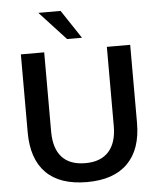

<svg xmlns="http://www.w3.org/2000/svg" viewBox="-61 -980 862 1041"><g transform="rotate(-5 370.0 -459.5)"><path d="M73 -288V-712H200V-281Q200 -189 243 -141.5Q286 -94 371 -94Q454 -94 497.5 -142Q541 -190 541 -281V-712H668V-288Q668 -143 592 -67Q516 9 371 9Q224 9 148.5 -66.5Q73 -142 73 -288ZM330 -773 187 -928H308L411 -773Z"/></g></svg>

Font: Muli-Bold
Style: Bold
Weight: 700
Version: Version 2.000